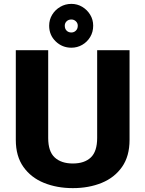

<svg xmlns="http://www.w3.org/2000/svg" viewBox="-20 -959 750 990"><path d="M355.5 11Q273.5 11 206.8 -16Q140 -43 100.8 -98.2Q61.5 -153.5 61.5 -237.5V-700H228.5V-247.5Q228.5 -178 262.2 -147Q296 -116 355.5 -116Q415.5 -116 448.2 -147Q481 -178 481 -248V-700H648V-237.5Q648 -153.5 609.2 -98.2Q570.5 -43 504.2 -16Q438 11 355.5 11ZM348 -713Q301 -713 267.2 -745.5Q233.5 -778 233.5 -826.5Q233.5 -857.5 249 -883Q264.5 -908.5 290.8 -923.8Q317 -939 348 -939Q378.5 -939 404 -923.8Q429.5 -908.5 445 -883Q460.5 -857.5 460.5 -826.5Q460.5 -794 445 -768.2Q429.5 -742.5 404 -727.8Q378.5 -713 348 -713ZM348 -791.5Q361.5 -791.5 371.2 -801Q381 -810.5 381 -826.5Q381 -840 371.2 -849.2Q361.5 -858.5 348 -858.5Q333 -858.5 323.5 -849.2Q314 -840 314 -826.5Q314 -810.5 323.5 -801Q333 -791.5 348 -791.5Z"/></svg>

Font: League Mono
Style: Bold
Weight: 700
Width: 6
Designer: Tyler Finck
Foundry: The League of Moveable Type / Tyler Finck
Version: Version 2.300;RELEASE